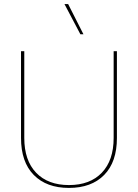

<svg xmlns="http://www.w3.org/2000/svg" viewBox="-20 -911 676 941"><path d="M553 -660V-235Q553 -117 490.5 -53.5Q428 10 318 10Q208 10 145.5 -53.5Q83 -117 83 -235V-660H99V-235Q99 -125 157 -64.5Q215 -4 318 -4Q421 -4 479 -64.5Q537 -125 537 -235V-660ZM314 -891 389 -743H374L296 -891Z"/></svg>

Font: Kantumruy Pro Thin
Style: Regular
Weight: 250
Version: Version 1.002